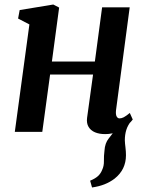

<svg xmlns="http://www.w3.org/2000/svg" viewBox="-20 -583 646 849"><path d="M387 246 378.5 216Q400.5 207 413 195.8Q425.5 184.5 432 167.5Q440 151 439.5 128.8Q439 106.5 442 83Q444 50 460.8 29.2Q477.5 8.5 490 -8.5L561 -49Q545 -29.5 538.5 -8.5Q532 12.5 532 37.5Q532.5 51.5 534.8 69.2Q537 87 537 103.5Q537 135 524.5 161Q512 187 486 207.5Q466 222.5 442 232Q418 241.5 387 246ZM493 -95.5Q491 -76.5 495.8 -68Q500.5 -59.5 508.5 -59.5Q517.5 -59.5 527.2 -64.5Q537 -69.5 554 -83.5L567 -54.5Q562 -47 545.8 -31.2Q529.5 -15.5 503.8 -2.8Q478 10 445 10Q419 10 400 2Q381 -6 371.5 -22.2Q362 -38.5 365 -61.5L391.5 -253.5H201.5L167 0H45.5L110 -475L60 -501L67 -538.5L215.5 -563L241.5 -549.5L209.5 -311H399.5L431.5 -550.5H553.5Z"/></svg>

Font: Merriweather 28pt SemiBold
Style: Italic
Weight: 600
Italic angle: -7.8°
Version: Version 2.101